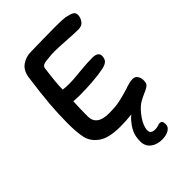

<svg xmlns="http://www.w3.org/2000/svg" viewBox="-247 -734 1046 1046"><g transform="rotate(-45 276.0 -211.5)"><path d="M520 -90Q520 -69 513.5 -60.5Q507 -52 489 -43Q447 -25 427 -13Q396 8 368.5 48Q341 88 341 120Q341 146 376 146Q389 146 400 142Q411 138 415 138Q426 138 431 144.5Q436 151 436 167Q436 187 415.5 199.5Q395 212 364 212Q323 212 297 191.5Q271 171 271 135Q271 99 281 75Q291 51 307 31Q325 7 341 -4Q294 1 252 1Q163 1 121.5 -29Q80 -59 70.5 -101.5Q61 -144 61 -213Q61 -287 67 -358.5Q73 -430 88 -541Q95 -589 126 -610.5Q157 -632 194 -632Q225 -632 295 -634L382 -635Q436 -635 460 -632Q490 -626 504.5 -618.5Q519 -611 519 -593Q519 -573 505.5 -554Q492 -535 465 -535Q434 -535 376 -539Q318 -543 289 -543Q264 -543 240 -540Q212 -538 200 -533Q188 -528 186 -516Q172 -413 172 -364Q195 -361 217 -361Q245 -361 277 -364Q309 -367 318 -368Q371 -373 409 -373Q431 -373 442.5 -365Q454 -357 454 -343Q454 -321 442.5 -309Q431 -297 402 -291Q367 -284 315.5 -280Q264 -276 215 -276Q198 -276 168 -278Q165 -217 165 -165Q165 -94 259 -94Q309 -94 342 -101Q375 -108 418 -121Q458 -136 482 -136Q501 -136 510.5 -121.5Q520 -107 520 -90Z"/></g></svg>

Font: Itim
Style: Regular
Weight: 400
Designer: Suppakit Chalermlarp
Version: Version 1.002g